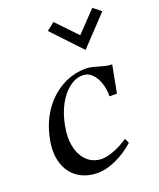

<svg xmlns="http://www.w3.org/2000/svg" viewBox="-149 -891 822 994"><g transform="rotate(-20 262.0 -393.5)"><path d="M219 13Q153 13 108 -18.5Q63 -50 45.5 -106Q28 -162 42 -234Q58 -317 99 -379Q140 -441 200 -477Q260 -513 331 -516Q357 -517 382 -510.5Q407 -504 431 -497Q455 -490 478 -490L449 -339H408Q409 -378 397.5 -412.5Q386 -447 364 -468.5Q342 -490 311 -489Q273 -488 238 -460.5Q203 -433 177.5 -386Q152 -339 140 -277Q127 -210 139 -158.5Q151 -107 183.5 -77.5Q216 -48 264 -48Q291 -48 331.5 -64Q372 -80 408 -105L420 -79Q377 -39 321 -13Q265 13 219 13ZM374 -607 224 -766 267 -800 374 -688 481 -800 524 -766Z"/></g></svg>

Font: Wittgenstein-Italic Regular
Style: Italic
Weight: 400
Italic angle: -11°
Designer: Jörg Drees
Foundry: Jörg Drees
Version: Version 1.000; ttfautohint (v1.8.4.7-5d5b)